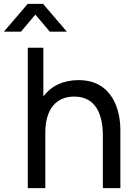

<svg xmlns="http://www.w3.org/2000/svg" viewBox="-73 -965 698 985"><path d="M454.5 -270.5V0H544.5V-298.5C544.5 -401 503.5 -554 329.5 -554C251.5 -554 189.5 -524 149.5 -470.5V-720H69.5V0H159.5V-284.5C159.5 -409.5 218.5 -469.5 308 -469.5C422 -469.5 454.5 -372 454.5 -270.5ZM-53 -802.5H34.5L108.5 -890L182.5 -802.5H270L148 -945H69Z"/></svg>

Font: Eudonet Medium
Style: Regular
Weight: 500
Designer: Mikhail Sharanda
Foundry: Mikhail Sharanda
Version: Version 4.503;Glyphs 3.1.2 (3151)